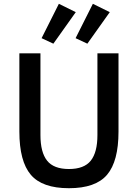

<svg xmlns="http://www.w3.org/2000/svg" viewBox="-20 -979 726 1011"><path d="M82 -698H193V-268Q193 -177 228 -133Q263 -89 343 -89Q423 -89 458 -133Q493 -177 493 -268V-698H604V-286Q604 -130 544 -59Q484 12 343 12Q202 12 142 -59Q82 -130 82 -286ZM379 -915 261 -749 199 -778 290 -959ZM558 -915 440 -749 378 -778 469 -959Z"/></svg>

Font: IBM Plex Sans Medm
Style: Regular
Weight: 500
Designer: Mike Abbink, Paul van der Laan, Pieter van Rosmalen
Foundry: Bold Monday
Version: Version 3.005